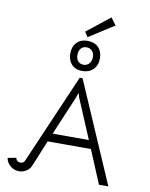

<svg xmlns="http://www.w3.org/2000/svg" viewBox="-115 -1204 1005 1290"><g transform="rotate(10 387.5 -559.0)"><path d="M575 -1073 403 -963 381 -997 539 -1122ZM510 -837Q510 -789 481.5 -761Q453 -733 407 -733Q361 -733 334.5 -761Q308 -789 308 -835Q308 -882 335 -910.5Q362 -939 409 -939Q456 -939 483 -911Q510 -883 510 -837ZM357 -835Q357 -807 371 -791.5Q385 -776 408 -776Q432 -776 447 -793Q462 -810 462 -837Q462 -863 447.5 -879Q433 -895 409 -895Q385 -895 371 -878.5Q357 -862 357 -835ZM715 0H651L556 -227H261L188 -50Q178 -25 155 -10.5Q132 4 106 4Q73 4 47 -17Q21 -38 15 -71L72 -82Q79 -55 106 -55Q127 -55 135 -75L399 -686H418ZM398 -552 285 -284H532L419 -552L408 -585Z"/></g></svg>

Font: Bellota
Style: Regular
Weight: 400
Designer: Kemie Guaida
Foundry: Kemie Guaida
Version: Version 1.000;PS 002.000;hotconv 1.0.70;makeotf.lib2.5.58329